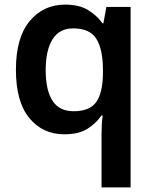

<svg xmlns="http://www.w3.org/2000/svg" viewBox="-20 -572 666 832"><path d="M420 11Q420 -8 421 -30.5Q422 -53 425 -71H419Q397 -38 359 -14Q321 10 259 10Q165 10 107 -60.5Q49 -131 49 -270Q49 -409 108.5 -480.5Q168 -552 262 -552Q323 -552 361.5 -528.5Q400 -505 424 -471H428L441 -542H546V240H420ZM299 -90Q369 -90 397 -130Q425 -170 426 -251V-269Q426 -357 398 -403Q370 -449 297 -449Q237 -449 207.5 -401.5Q178 -354 178 -268Q178 -181 207.5 -135.5Q237 -90 299 -90Z"/></svg>

Font: Noto Sans Tangsa SemiBold
Style: Regular
Weight: 600
Version: Version 1.504